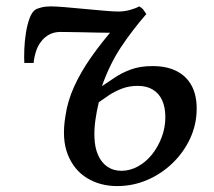

<svg xmlns="http://www.w3.org/2000/svg" viewBox="-20 -586 688 616"><path d="M88 -384H58Q57 -402 58 -428Q59 -454 63.2 -480.8Q67.5 -507.5 75.2 -528.2Q83 -549 95 -556Q100.5 -559 113 -562.2Q125.5 -565.5 143 -565.5Q159 -565.5 188.8 -563Q218.5 -560.5 252.5 -557.2Q286.5 -554 315.8 -551.5Q345 -549 359.5 -549Q378.5 -549 397.5 -554.2Q416.5 -559.5 426.5 -565.5Q430.5 -563 433.5 -561Q436.5 -559 440 -554.8Q443.5 -550.5 449.5 -541Q405.5 -490.5 369 -436Q332.5 -381.5 307 -309.5Q326.5 -322.5 348.8 -337.5Q371 -352.5 400.2 -363.2Q429.5 -374 469.5 -374Q514.5 -374 546 -358.2Q577.5 -342.5 594.2 -312.2Q611 -282 611 -237.5Q611 -187.5 590.5 -142.8Q570 -98 534.2 -63.2Q498.5 -28.5 452.8 -8.8Q407 11 356 11Q301.5 11 259.5 -14.5Q217.5 -40 197.5 -90Q177.5 -140 190 -214Q196.5 -261 217.8 -308Q239 -355 272.8 -403Q306.5 -451 351 -502L338.5 -481Q338.5 -481 324.5 -481Q310.5 -481 288.2 -481.5Q266 -482 242.5 -482.5Q219 -483 199.8 -483.2Q180.5 -483.5 173 -483.5Q154 -483.5 138.2 -475.2Q122.5 -467 111.5 -452Q101 -439 95 -419.5Q89 -400 88 -384ZM369.5 -38Q397 -38 422.5 -52Q448 -66 467.5 -90.2Q487 -114.5 498.8 -145.8Q510.5 -177 510.5 -210.5Q510.5 -241.5 500.5 -263.8Q490.5 -286 470.8 -298.2Q451 -310.5 422 -310.5Q394.5 -310.5 371.5 -301.8Q348.5 -293 330 -280.8Q311.5 -268.5 297 -258Q290 -229 286 -200.5Q282 -172 283 -146Q284 -112 295 -87.8Q306 -63.5 325 -50.8Q344 -38 369.5 -38Z"/></svg>

Font: Merriweather 24pt
Style: Italic
Weight: 400
Italic angle: -7.8°
Designer: Eben Sorkin
Foundry: Eben Sorkin
Version: Version 2.101